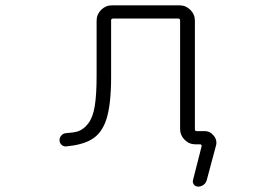

<svg xmlns="http://www.w3.org/2000/svg" viewBox="-20 -565 1040 723"><path d="M343.8 -280.3V-487.3Q343.8 -510.7 360.8 -527.8Q377.9 -544.9 401.4 -544.9H656.2Q679.7 -544.9 696.8 -527.8Q713.9 -510.7 713.9 -487.3V-78.1Q713.9 -71.3 720.7 -71.3H750Q771.5 -71.3 785.2 -53.7Q794.9 -42 794.9 -27.3Q794.9 -21.5 793 -15.6L758.8 112.3Q755.9 124 746.6 130.9Q737.3 137.7 726.6 137.7Q715.8 137.7 710 129.9Q704.1 122.1 707 112.3L739.3 -14.6Q740.2 -16.6 738.3 -19Q736.3 -21.5 734.4 -21.5H715.8Q692.4 -21.5 675.3 -38.6Q658.2 -55.7 658.2 -79.1V-488.3Q658.2 -495.1 650.4 -495.1H406.2Q398.4 -495.1 398.4 -488.3V-274.4Q398.4 -171.9 380.9 -116.7Q363.3 -61.5 323.2 -39.1Q290 -19.5 229.5 -13.7Q219.7 -12.7 211.9 -19.5Q204.1 -26.4 204.1 -38.1Q204.1 -46.9 210.9 -54.7Q217.8 -62.5 227.5 -63.5Q256.8 -65.4 273.4 -70.3Q295.9 -78.1 313 -101.1Q330.1 -124 336.9 -166Q343.8 -208 343.8 -280.3Z"/></svg>

Font: Rounded Mgen+ 1m light
Style: Regular
Weight: 200
Designer: [Source Han Sans]
Ryoko NISHIZUKA  (kana & ideographs); Paul D. Hunt (Latin, Greek & Cyrillic); Wenlong ZHANG  (bopomofo
Version: Version 1.059.20150602